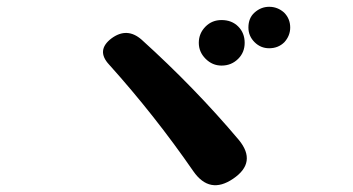

<svg xmlns="http://www.w3.org/2000/svg" viewBox="-20 -689 1040 565"><path d="M549 -185Q435 -350 301 -499Q262 -541 308 -576Q354 -610 397 -572Q554 -430 683 -277Q737 -211 666 -163Q597 -116 549 -185ZM632 -496Q605 -496 585 -516Q565 -536 565 -563Q565 -591 585 -611Q604 -630 632 -630Q662 -630 681 -611Q700 -592 700 -563Q700 -535 681 -516Q661 -496 632 -496ZM772 -547Q747 -547 729 -565Q711 -583 711 -608Q711 -636 729 -652Q748 -669 772 -669Q797 -669 816 -652Q834 -634 834 -608Q834 -584 817 -565Q799 -547 772 -547Z"/></svg>

Font: MaokenZhuyuanTi
Style: Regular
Weight: 400
Designer: Fontworks Inc & LongZhuTi team: ZERO子、时光羊、荆南、频凡、刘鹏、Little White Dog、帆影Magmeta、奈白不弍、白日月球、ChaoTawei、雨三（排名不分先后）
Version: Version 1.000; 20230222